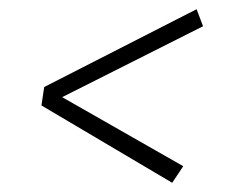

<svg xmlns="http://www.w3.org/2000/svg" viewBox="-20 -540 492 417"><path d="M407 -520 421 -483 115 -329 378 -179 354 -143 70 -311 76 -351Z"/></svg>

Font: Fira Sans Condensed ExtraLight
Style: Italic
Weight: 275
Width: 3
Italic angle: -8°
Designer: Carrois Corporate & Edenspiekermann AG
Foundry: Carrois Corporate GbR & Edenspiekermann AG
Version: Version 4.203